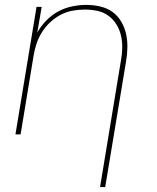

<svg xmlns="http://www.w3.org/2000/svg" viewBox="-20 -548 640 783"><path d="M388 215 473 -300Q478 -326 478.5 -352Q479 -378 473.5 -402.5Q468 -427 455 -448Q442 -469 422.5 -483.5Q403 -498 378 -503.5Q353 -509 326 -509Q302 -509 276.5 -504.5Q251 -500 228 -488Q205 -476 185 -457.5Q165 -439 151 -416.5Q137 -394 129 -370Q121 -346 117 -321L64 0H43L129 -520H150L132 -415Q147 -442 169 -464.5Q191 -487 218 -501.5Q245 -516 274.5 -522Q304 -528 332 -528Q361 -528 389 -521.5Q417 -515 438.5 -499.5Q460 -484 474 -460.5Q488 -437 494 -410Q500 -383 499.5 -354.5Q499 -326 494 -297L409 215Z"/></svg>

Font: Iosevka SS04 Thin Extended
Style: Italic
Weight: 100
Width: 7
Italic angle: -9°
Monospace: yes
Designer: Belleve Invis
Foundry: Belleve Invis
Version: Version 19.0.0; ttfautohint (v1.8.4)